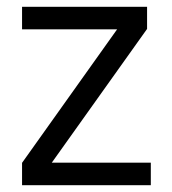

<svg xmlns="http://www.w3.org/2000/svg" viewBox="-20 -545 505 565"><path d="M44.9 0V-65.8L334.5 -472.6L333.8 -458.6H44.9V-525H412.8V-459.9L127.2 -59L123.2 -66.4H423.8V0Z"/></svg>

Font: Lexend Medium
Style: Regular
Weight: 500
Designer: Bonnie Shaver-Troup, Thomas Jockin
Foundry: Lexend
Version: Version 1.005